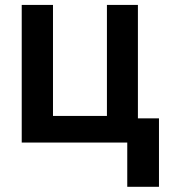

<svg xmlns="http://www.w3.org/2000/svg" viewBox="-20 -565 690 761"><path d="M526.6 -545.5H403.8V-105.5H190V-545.5H66.1V0H484.4V175.4H610.1V-95.9H526.6Z"/></svg>

Font: Margiela Sans Semi Bold
Style: Regular
Weight: 600
Designer: Stefan Endress, Andreas Faust
Version: Version 1.100;FEAKit 1.0